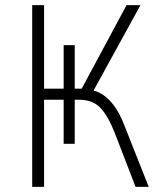

<svg xmlns="http://www.w3.org/2000/svg" viewBox="-20 -725 621 745"><path d="M105 0V-705H151V-381H227V-550H270V-381H297L471 -705H525L336 -361L321 -378Q352 -375 377.5 -358.5Q403 -342 424 -313Q445 -284 462 -240L557 0H506L425 -210Q399 -276 369 -307Q339 -338 287 -338H263L270 -346V-167H227V-338H151V0Z"/></svg>

Font: Nunito Sans 7pt Condensed ExtraLight
Style: Regular
Weight: 250
Width: 3
Designer: Vernon Adams
Foundry: Vernon Adams
Version: Version 3.101;gftools[0.9.27]